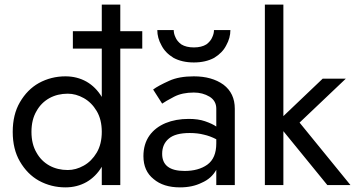

<svg xmlns="http://www.w3.org/2000/svg" viewBox="-20 -800 1535 830"><path d="M66 -358Q98 -413 148 -441Q201 -470 263 -470Q313 -470 354 -447Q394 -424 420 -381V-590H295V-665H420V-780H500V-665H595V-590H500V0H420V-79Q394 -36 354 -13Q313 10 263 10Q201 10 148 -19Q98 -47 66 -102Q35 -155 35 -230Q35 -305 66 -358ZM138 -140Q158 -104 194 -84Q229 -65 273 -65Q308 -65 342 -84Q376 -103 398 -140Q420 -177 420 -230Q420 -283 398 -320Q376 -357 342 -376Q308 -395 273 -395Q229 -395 194 -376Q158 -356 138 -320Q116 -283 116 -230Q116 -177 138 -140Z M681 -135Q681 -61 778 -61Q838 -61 876 -88Q915 -116 915 -180V-198Q888 -212 861 -218Q834 -225 800 -225Q738 -225 710 -201Q681 -177 681 -135ZM681 -352 642 -413Q663 -429 712 -451Q754 -470 818 -470Q896 -470 946 -434Q995 -397 995 -330V0H915V-66Q894 -28 852 -10Q812 10 758 10Q686 10 644 -26Q600 -61 600 -125Q600 -177 626 -214Q651 -249 696 -268Q740 -286 796 -286Q837 -286 866 -276Q898 -265 915 -253V-330Q915 -364 886 -382Q856 -400 818 -400Q768 -400 733 -382Q695 -362 681 -352ZM660 -670H731Q731 -655 738 -640Q745 -622 764 -608Q785 -595 818 -595Q851 -595 872 -608Q891 -622 898 -640Q905 -655 905 -670H976Q976 -636 958 -604Q942 -572 906 -550Q869 -530 818 -530Q767 -530 730 -550Q694 -572 678 -604Q660 -636 660 -670Z M1375 -460H1475L1275 -270L1495 0H1395L1205 -233V0H1125V-780H1205V-298Z"/></svg>

Font: jost-mod-400
Style: Regular
Weight: 400
Version: Version 3.200; ttfautohint (v0.97) -l 8 -r 50 -G 200 -x 14 -